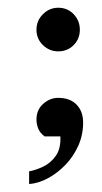

<svg xmlns="http://www.w3.org/2000/svg" viewBox="-20 -421 257 486"><path d="M190.4 -110.4Q190.4 -79.6 178.2 -52.2Q166 -24.9 145.8 -3.9Q125.5 17.1 101.6 30Q77.6 43 53.7 44.9V12.7Q70.3 9.8 89.4 0.7Q108.4 -8.3 121.3 -26.6Q134.3 -44.9 132.8 -75.7H92.8Q80.6 -85 76.4 -96.4Q72.3 -107.9 72.3 -118.2Q72.3 -143.1 89.4 -158.2Q106.4 -173.3 127.4 -173.3Q157.2 -173.3 173.8 -156.2Q190.4 -139.2 190.4 -110.4ZM182.1 -345.7Q182.1 -322.8 166.5 -306.9Q150.9 -291 127.4 -291Q105 -291 88.6 -306.9Q72.3 -322.8 72.3 -345.7Q72.3 -368.7 88.6 -385Q105 -401.4 127.4 -401.4Q150.9 -401.4 166.5 -385Q182.1 -368.7 182.1 -345.7Z"/></svg>

Font: MANDARAM
Style: Book
Weight: 400
Designer: CLT@C-DIT
Version: Version 1.28